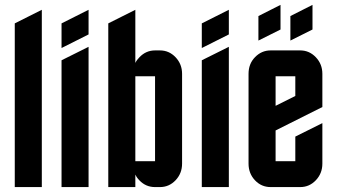

<svg xmlns="http://www.w3.org/2000/svg" viewBox="-20 -760 1370 780"><path d="M40 0V-665L149.9 -720.2V0Z M230 -665 339.8 -720.2V-620.1L230 -564.9ZM230 0V-515.1L339.8 -569.8V0Z M529.8 -450.2V-105H609.9V-450.2ZM529.8 -50.8V0H419.9V-665L529.8 -720.2V-504.4Q535.6 -516.6 546.4 -527.3Q572.8 -555.2 609.9 -555.2H629.9Q667 -555.2 693.4 -527.3Q719.7 -499.5 719.7 -460V-95.2Q719.7 -55.7 693.4 -27.8Q667 0 629.9 0H609.9Q572.3 0 546.4 -27.3Q535.6 -38.1 529.8 -50.8Z M799.8 -665 909.7 -720.2V-620.1L799.8 -564.9ZM799.8 0V-515.1L909.7 -569.8V0Z M1159.7 -694.8 1249.5 -740.2V-640.1L1159.7 -595.2ZM1029.8 -694.8 1119.6 -740.2V-640.1L1029.8 -595.2ZM989.7 -460Q989.7 -501 1016.1 -527.8Q1042.5 -555.2 1079.6 -555.2H1199.7Q1236.8 -555.2 1263.2 -527.3Q1289.6 -499.5 1289.6 -460V-325.2L1099.6 -230V-105H1179.7V-205.1L1289.6 -259.8V-95.2Q1289.6 -55.7 1263.2 -27.8Q1236.8 0 1199.7 0H1079.6Q1042 0 1016.1 -27.3Q989.7 -55.2 989.7 -95.2ZM1179.7 -370.1V-450.2H1099.6V-330.1Z"/></svg>

Font: Horta
Style: Regular
Weight: 600
Width: 3
Version: Version 0.11